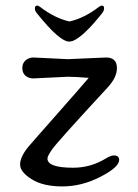

<svg xmlns="http://www.w3.org/2000/svg" viewBox="-20 -662 495 688"><path d="M223 -387 99 -381Q83 -381 71.5 -390.5Q60 -400 60 -418Q60 -436 72 -446Q84 -456 99 -456L223 -450L360 -456Q399 -456 399 -418Q399 -385 367 -350Q186 -154 168 -128.5Q150 -103 150 -94Q150 -61 242 -61Q305 -61 359 -94Q377 -105 388 -105Q407 -105 407 -89Q407 -63 340 -28.5Q273 6 203.5 6Q134 6 93 -20Q52 -46 52 -72.5Q52 -99 80 -134Q88 -144 175.5 -243Q263 -342 298 -383Q248 -387 223 -387ZM344 -642Q353 -642 353 -633Q353 -624 347 -616Q279 -530 240 -515Q232 -513 228 -513Q193 -513 111 -616Q105 -623 105 -632.5Q105 -642 114 -642Q117 -642 124 -637Q176 -597 229 -585Q282 -597 334 -637Q341 -642 344 -642Z"/></svg>

Font: Macondo Swash Caps
Style: Regular
Weight: 400
Designer: John Vargas Beltran
Foundry: John Vargas Beltran
Version: Version 2.001